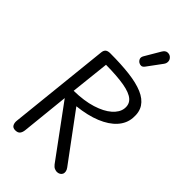

<svg xmlns="http://www.w3.org/2000/svg" viewBox="-383 -1463 1584 1584"><g transform="rotate(45 408.5 -671.5)"><path d="M137.5 0Q110 0 99.2 -19.2Q88.5 -38.5 91.5 -65.5L185 -955.5Q187.5 -980.5 201 -992.2Q214.5 -1004 243 -1004Q371 -1004 468.5 -992.2Q566 -980.5 631.2 -952.8Q696.5 -925 727.5 -877.8Q758.5 -830.5 752.5 -759Q747 -690.5 698 -636Q649 -581.5 562 -545.8Q475 -510 354.5 -497L659 -85.5Q670.5 -70 673 -54.8Q675.5 -39.5 671 -28Q665.5 -15 652.5 -7.5Q639.5 0 623.5 0Q612.5 0 597 -6Q581.5 -12 567 -30.5L239 -477L196 -60.5Q193 -32 180.2 -16Q167.5 0 137.5 0ZM248.5 -571.5Q369 -573.5 456 -600.8Q543 -628 592.2 -671.2Q641.5 -714.5 648 -763.5Q655 -818 618.2 -850Q581.5 -882 499 -896.5Q416.5 -911 285.5 -912ZM469.5 -1118Q454.5 -1127.5 448.5 -1143.8Q442.5 -1160 455 -1181L532 -1312Q549.5 -1342 573 -1343.2Q596.5 -1344.5 612 -1330.5Q629 -1315 630 -1294.2Q631 -1273.5 617.5 -1255.5L525 -1130Q511.5 -1112 497.2 -1111Q483 -1110 469.5 -1118Z"/></g></svg>

Font: Edu SA Hand Medium
Style: Regular
Weight: 500
Designer: Tina and Corey Anderson, Eben Sorkin, Mirko Velimirovic
Foundry: Google for Education
Version: Version 2.000